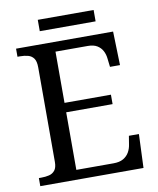

<svg xmlns="http://www.w3.org/2000/svg" viewBox="-91 -911 806 982"><g transform="rotate(-10 311.5 -420.0)"><path d="M38 0V-42H51Q73 -42 91.5 -46.5Q110 -51 121.5 -65.5Q133 -80 133 -109V-600Q133 -632 122 -647Q111 -662 92.5 -667Q74 -672 51 -672H38V-714H542L547 -539H495L490 -582Q488 -604 478.5 -622.5Q469 -641 450.5 -652.5Q432 -664 402 -664H234V-398H475V-349H234V-50H427Q459 -50 478.5 -61.5Q498 -73 508.5 -91.5Q519 -110 522 -132L529 -175H581L574 0ZM173 -781V-840H463V-781Z"/></g></svg>

Font: Noto Serif Tamil
Style: Regular
Weight: 400
Designer: Indian Type Foundry, Tom Grace, and the Monotype Design Team
Foundry: Monotype Imaging Inc.
Version: Version 2.003